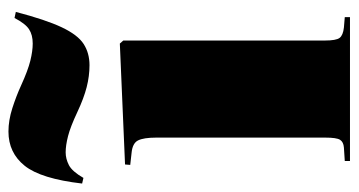

<svg xmlns="http://www.w3.org/2000/svg" viewBox="-236 -616 828 443"><g transform="rotate(-90 177.5 -394.0)"><path d="M28 0V-12L59 -14Q72 -15 77 -23Q82 -31 82 -57V-447Q82 -476 75.5 -489Q69 -502 46 -504L19 -507L20 -519L299 -531L306 -523V-58Q306 -32 312 -24Q318 -16 336 -14L360 -12V0ZM249 -601Q224 -601 198.5 -607.5Q173 -614 141 -629Q107 -645 85.5 -650.5Q64 -656 48 -656Q33 -656 18.5 -648.5Q4 -641 -11 -615L-24 -618Q-13 -713 17 -750.5Q47 -788 96 -788Q122 -788 150 -779Q178 -770 202 -759Q237 -743 259.5 -737.5Q282 -732 299 -732Q319 -732 332 -740.5Q345 -749 358 -774L372 -771Q354 -702 336.5 -665Q319 -628 298 -614.5Q277 -601 249 -601Z"/></g></svg>

Font: Display Black
Style: Regular
Weight: 900
Designer: Latin by Veronika Burian and Jose Scaglione. Greek by Irene Vlachou. Cyrillic by Vera Evstafieva.
Foundry: TypeTogether
Version: Version 3.002